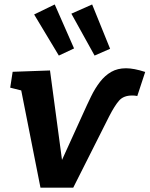

<svg xmlns="http://www.w3.org/2000/svg" viewBox="-20 -860 687 882"><path d="M647 -529.5 610.7 -419Q604.4 -420.6 598 -420.9Q591.5 -421.2 586.2 -421.2Q547.8 -421.2 527.3 -398.1Q506.8 -375 481.4 -325.4L316.5 2H165.9L75.1 -456.9L91.3 -441.1L26.9 -457.3L38.1 -530.2L209.7 -536.3L269.6 -90H248.8L361.7 -338.3Q380.1 -379.5 398.5 -417.2Q416.9 -454.9 439.5 -484Q462 -513.1 491 -529.8Q519.9 -546.4 559 -546.4Q595.1 -546.4 647 -529.5ZM250.3 -604.7 320.2 -637.5 231.4 -839.5 136.8 -793.5ZM414.5 -604.7 485.8 -635.9 403.3 -839.5 307.8 -797.2Z"/></svg>

Font: Bitter Thin
Style: Italic
Weight: 100
Italic angle: -9°
Designer: Sol Matas, and Bitter project Authors
Foundry: Sol Matas
Version: Version 2.002